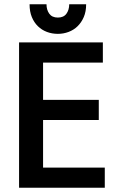

<svg xmlns="http://www.w3.org/2000/svg" viewBox="-20 -892 540 896"><path d="M469 -16H69V-694H460V-600H181V-426H441V-332H181V-110H469ZM382 -872Q382 -838 371 -812.5Q360 -787 342 -769.5Q324 -752 300 -743Q276 -734 250 -734Q223 -734 199 -743Q175 -752 157 -769.5Q139 -787 128.5 -812.5Q118 -838 118 -872H197Q197 -846 210 -828Q223 -810 250 -810Q277 -810 290 -828Q303 -846 303 -872Z"/></svg>

Font: D2Coding
Style: Bold
Weight: 700
Monospace: yes
Designer: Yong-Rak Park; Jeong-Hwan Yoon; Sang-Min Lee;
Foundry: NHN Corporation
Version: Version 1.3.2; Build 20180524